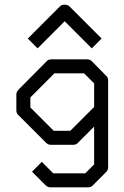

<svg xmlns="http://www.w3.org/2000/svg" viewBox="-20 -732 532 822"><path d="M120 -546 99 -567 236 -704Q244 -712 256 -712Q270 -712 278 -704L415 -567L394 -546L373 -525L257 -641L141 -525ZM383 -190 314 -121Q307 -112 293 -112H198Q186 -112 177 -121L59 -239Q50 -246 50 -260V-327Q50 -339 59 -348L180 -470Q186.5 -478 201 -478H352Q365 -478 373 -470L434 -408Q443 -401 443 -387V-16Q443 -4 434 5L378 61Q371 70 357 70H196Q184 70 175 61L117 3L159 -39L208 10H345L383 -28ZM383 -274V-375L340 -418H213L110 -315V-272L210 -172H281Z"/></svg>

Font: IBM 3270 Semi-Condensed
Style: Condensed
Weight: 400
Monospace: yes
Version: Version 2.3.1